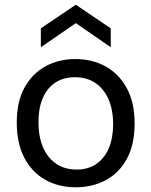

<svg xmlns="http://www.w3.org/2000/svg" viewBox="-20 -780 641 813"><path d="M301 13Q227 13 170.5 -19.5Q114 -52 82.5 -113Q51 -174 51 -261Q51 -351 84.5 -410.5Q118 -470 174 -500Q230 -530 299 -530Q371 -530 427.5 -498.5Q484 -467 517 -406.5Q550 -346 550 -257Q550 -168 517.5 -108Q485 -48 428.5 -17.5Q372 13 301 13ZM305 -62Q353 -62 387.5 -85.5Q422 -109 440.5 -152Q459 -195 459 -254Q459 -315 439.5 -359.5Q420 -404 384 -428.5Q348 -453 297 -453Q250 -453 215.5 -431Q181 -409 162 -366.5Q143 -324 143 -263Q143 -169 186.5 -115.5Q230 -62 305 -62ZM153 -580V-660L301 -760L449 -660V-580L301 -682Z"/></svg>

Font: Bricolage Grotesque
Style: Regular
Weight: 400
Designer: Mathieu Triay
Foundry: Atelier Triay
Version: Version 1.001;gftools[0.9.33.dev8+g029e19f]